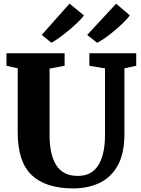

<svg xmlns="http://www.w3.org/2000/svg" viewBox="-20 -1039 784 1067"><path d="M387 8Q234 8 156.2 -65.8Q78.5 -139.5 78.5 -302.5V-659.5L16 -673.5V-743H339V-673.5L255.5 -658V-288.5Q255.5 -178.5 293.2 -120Q331 -61.5 412 -61.5Q466.5 -61.5 499.8 -90.2Q533 -119 548.2 -169.5Q563.5 -220 563.5 -286V-659L476.5 -673.5V-743H737V-673.5L671.5 -659.5V-295.5Q671.5 -187 634.8 -120.2Q598 -53.5 533.8 -22.8Q469.5 8 387 8ZM366.5 -1019 446.5 -953Q433 -935 410 -913Q387 -891 360.5 -869Q334 -847 309 -829Q284 -811 266 -801.5H265.5L212 -845ZM625.5 -1018.5 701.5 -953.5Q688.5 -935.5 665.8 -913.2Q643 -891 616.5 -868.8Q590 -846.5 564.5 -828.5Q539 -810.5 520.5 -801.5H519.5L464.5 -845Z"/></svg>

Font: Merriweather Black
Style: Regular
Weight: 900
Designer: Eben Sorkin
Foundry: Eben Sorkin
Version: Version 2.200;gftools[0.9.31]